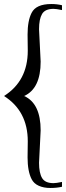

<svg xmlns="http://www.w3.org/2000/svg" viewBox="-23 -844 329 954"><path d="M171 -699 179 -538Q179 -404 97 -367Q179 -330 179 -196L171 -35Q171 15 186 40.5Q201 66 243 66Q256 66 285 60V84Q260 90 227 90Q194 90 169.5 79Q145 68 134 46Q114 7 114 -62L115 -142Q115 -292 -3 -367Q115 -442 115 -592Q115 -592 114 -672Q114 -741 134 -780Q156 -824 232 -824Q260 -824 285 -818V-794Q256 -800 243 -800Q201 -800 186 -774.5Q171 -749 171 -699Z"/></svg>

Font: Spirax
Style: Regular
Weight: 400
Designer: Brenda Gallo (gbrenda1987@gmail.com)
Foundry: Brenda Gallo
Version: Version 1.002